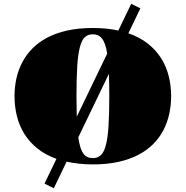

<svg xmlns="http://www.w3.org/2000/svg" viewBox="-20 -860 992 1026"><path d="M281.7 -11.2Q221.7 -32.7 179.2 -67.1Q136.7 -101.6 109.6 -145.5Q82.5 -189.5 70.1 -240.5Q57.6 -291.5 57.6 -346.2Q57.6 -394.5 67.6 -440.4Q77.6 -486.3 98.9 -526.9Q120.1 -567.4 153.3 -601.1Q186.5 -634.8 232.9 -659.2Q279.3 -683.6 339.8 -697Q400.4 -710.4 476.1 -710.4Q514.2 -710.4 547.9 -707Q581.5 -703.6 612.3 -696.8L681.2 -839.8L730 -815.4L666 -682.1Q727.1 -661.1 770.5 -626.5Q814 -591.8 841.6 -547.9Q869.1 -503.9 881.8 -452.4Q894.5 -400.9 894.5 -346.2Q894.5 -297.9 884.5 -251.7Q874.5 -205.6 853.5 -165Q832.5 -124.5 799.3 -90.8Q766.1 -57.1 719.5 -32.7Q672.9 -8.3 612.3 5.1Q551.8 18.6 476.1 18.6Q436.5 18.6 401.9 14.6Q367.2 10.7 335.9 3.9L267.6 146L217.8 121.1ZM552.7 -573.2Q548.3 -602.1 541.5 -621.8Q534.7 -641.6 525.1 -653.8Q515.6 -666 503.4 -671.4Q491.2 -676.8 476.1 -676.8Q450.7 -676.8 433.8 -661.6Q417 -646.5 407 -608.6Q397 -570.8 392.8 -507.1Q388.7 -443.4 388.7 -346.2Q388.7 -284.7 390.1 -236.3ZM398.4 -126Q402.8 -94.7 409.4 -73.5Q416 -52.2 425.5 -39.3Q435.1 -26.4 447.5 -20.8Q460 -15.1 476.1 -15.1Q501.5 -15.1 518.3 -30.3Q535.2 -45.4 545.4 -83.3Q555.7 -121.1 559.8 -184.8Q564 -248.5 564 -346.2Q564 -380.4 563.5 -409.9Q563 -439.5 562 -465.8Z"/></svg>

Font: GravitasOne
Style: Regular
Weight: 400
Designer: Riccardo De Franceschi
Foundry: Sorkin Type Co.
Version: Version 1.001